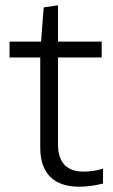

<svg xmlns="http://www.w3.org/2000/svg" viewBox="-20 -697 426 725"><path d="M279 8Q207 8 169.5 -29.5Q132 -67 132 -140V-480H16V-540H135L145 -669L199 -677V-540H364V-480H199V-153Q199 -49 296 -49Q312 -49 330.5 -51.5Q349 -54 369 -60V-4Q322 8 279 8Z"/></svg>

Font: Plata Sans Light
Style: Regular
Weight: 300
Designer: Pablo Impallari, Andres Torresi, & Cristiano Sobral
Foundry: Pablo Impallari, Andres Torresi, & Cristiano Sobral
Version: Version 1.00;December 28, 2019;FontCreator 12.0.0.2547 64-bi